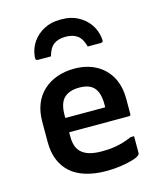

<svg xmlns="http://www.w3.org/2000/svg" viewBox="-121 -900 842 999"><g transform="rotate(-15 300.0 -400.5)"><path d="M302 -547Q368 -547 418 -520.5Q468 -494 496 -444.5Q524 -395 524 -324V-244Q524 -241 523 -238.5Q522 -236 519.5 -235Q517 -234 514 -234H274Q258 -234 240.5 -234Q223 -234 206 -234H169L162 -311H407Q407 -316 407 -319.5Q407 -323 407 -328Q407 -360 400 -383Q393 -406 379 -420Q366 -433 347 -439Q328 -445 302 -445Q248 -445 220 -417.5Q192 -390 192 -326V-211Q192 -192 195 -176.5Q198 -161 204 -149Q210 -137 219 -128Q237 -110 265 -102Q293 -94 331 -94Q367 -94 395 -98Q423 -102 447.5 -109.5Q472 -117 495 -127H513Q513 -104 513 -80.5Q513 -57 513 -35Q513 -33 512 -31Q511 -29 509 -27Q500 -17 472 -8.5Q444 0 406.5 5.5Q369 11 330 11Q266 11 217 -4Q168 -19 136 -48Q104 -77 87.5 -118Q71 -159 71 -211V-322Q71 -376 87.5 -417.5Q104 -459 135.5 -488Q167 -517 209.5 -532Q252 -547 302 -547ZM302 -719Q262 -719 238 -701Q214 -683 203 -640Q186 -640 169 -640Q152 -640 135 -640Q125 -640 122.5 -644Q120 -648 121 -662Q126 -706 150 -739.5Q174 -773 211.5 -792.5Q249 -812 295 -812H309Q355 -812 392.5 -792.5Q430 -773 454 -739.5Q478 -706 483 -662Q485 -648 482 -644Q479 -640 469 -640Q452 -640 435 -640Q418 -640 401 -640Q390 -683 366 -701Q342 -719 302 -719Z"/></g></svg>

Font: Recursive SemiBold
Style: Regular
Weight: 600
Version: Version 1.085